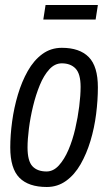

<svg xmlns="http://www.w3.org/2000/svg" viewBox="-20 -737 441 767"><path d="M167 10Q94 10 57.5 -27Q21 -64 21 -148Q21 -197 28.5 -252Q36 -307 51.5 -359Q67 -411 91 -453.5Q115 -496 149 -521Q183 -546 227 -546Q298 -546 334.5 -509Q371 -472 371 -388Q371 -337 364 -281.5Q357 -226 341.5 -174.5Q326 -123 302 -81Q278 -39 244 -14.5Q210 10 167 10ZM166 -52Q193 -52 215 -76Q237 -100 253.5 -138.5Q270 -177 280.5 -222.5Q291 -268 296.5 -312Q302 -356 302 -390Q302 -442 282 -463Q262 -484 227 -484Q199 -484 177 -460Q155 -436 139 -397Q123 -358 112 -312.5Q101 -267 95.5 -223.5Q90 -180 90 -148Q90 -94 109.5 -73Q129 -52 166 -52ZM153 -659 162 -717H371L362 -659Z"/></svg>

Font: Georama SemiCondensed
Style: Italic
Weight: 400
Width: 4
Italic angle: -9°
Designer: Jean-Baptiste Levee
Foundry: Production Type
Version: Version 1.000